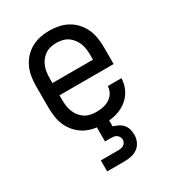

<svg xmlns="http://www.w3.org/2000/svg" viewBox="-181 -630 862 952"><g transform="rotate(-30 250.0 -154.0)"><path d="M250 8Q223 8 196.5 2.5Q170 -3 146.5 -16Q123 -29 104.5 -49.5Q86 -70 75 -94.5Q64 -119 60 -146Q56 -173 56 -200V-320Q56 -347 60 -374Q64 -401 75 -425.5Q86 -450 104.5 -470.5Q123 -491 146.5 -504Q170 -517 196.5 -522.5Q223 -528 250 -528Q277 -528 303.5 -522.5Q330 -517 353.5 -504Q377 -491 395.5 -470.5Q414 -450 425 -425.5Q436 -401 440 -374Q444 -347 444 -320V-225H134V-200Q134 -183 136 -166Q138 -149 144 -133Q150 -117 160.5 -103Q171 -89 185 -79.5Q199 -70 216 -66Q233 -62 250 -62Q270 -62 289.5 -65.5Q309 -69 326 -79.5Q343 -90 353.5 -107.5Q364 -125 364 -145H442Q442 -122 434.5 -100Q427 -78 413.5 -59.5Q400 -41 381 -27.5Q362 -14 340.5 -6Q319 2 296 5Q273 8 250 8ZM366 -295V-320Q366 -337 364 -354Q362 -371 356 -387Q350 -403 339.5 -417Q329 -431 315 -440.5Q301 -450 284 -454Q267 -458 250 -458Q233 -458 216 -454Q199 -450 185 -440.5Q171 -431 160.5 -417Q150 -403 144 -387Q138 -371 136 -354Q134 -337 134 -320V-295ZM150 220V157H250Q258 157 266 155.5Q274 154 281 149.5Q288 145 292 137.5Q296 130 296 122Q296 114 292 106.5Q288 99 281.5 94Q275 89 266.5 87.5Q258 86 250 86H215V0H285V40Q300 44 314.5 51.5Q329 59 339 70.5Q349 82 353.5 97.5Q358 113 358 129Q358 149 350 168Q342 187 326 199Q310 211 290 215.5Q270 220 250 220Z"/></g></svg>

Font: Iosevka Custom
Style: Regular
Weight: 400
Monospace: yes
Designer: Belleve Invis
Foundry: Belleve Invis
Version: Version 32.5.0; ttfautohint (v1.8.4)